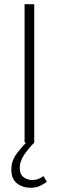

<svg xmlns="http://www.w3.org/2000/svg" viewBox="-20 -679 280 914"><path d="M127 215Q88 215 61 194Q34 173 34 128Q34 89 56 57.5Q78 26 105 0H97V-659H143V0Q116 27 95 58Q74 89 74 121Q74 151 92.5 164.5Q111 178 132 178Q149 178 162 173Q175 168 187 159L203 186Q190 197 170 206Q150 215 127 215Z"/></svg>

Font: Source Sans 3 Light
Style: Regular
Weight: 300
Designer: Paul D. Hunt
Foundry: Adobe
Version: Version 3.052;hotconv 1.1.0;makeotfexe 2.6.0